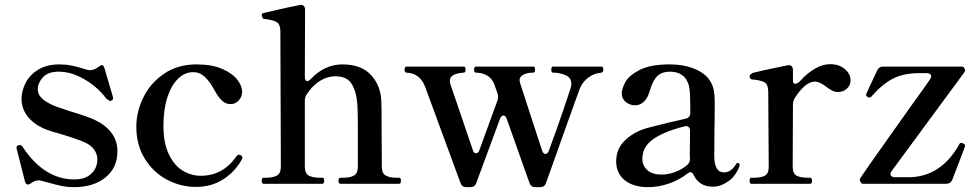

<svg xmlns="http://www.w3.org/2000/svg" viewBox="-20 -759 4033 793"><path d="M95 3Q86 3 83 -10L49 -144L48 -149Q48 -156 56 -159Q58 -160 62 -160Q69 -160 73 -153Q162 -18 287 -18Q332 -18 357 -41.5Q382 -65 382 -101Q382 -123 368.5 -141.5Q355 -160 330 -171Q299 -185 229 -206Q190 -216 161 -228Q117 -248 93 -279.5Q69 -311 69 -352Q69 -382 85 -415Q101 -448 136.5 -470.5Q172 -493 225 -493Q252 -493 274 -488.5Q296 -484 323 -476Q344 -469 350 -469Q370 -469 388 -484Q396 -490 401 -490Q407 -490 411 -479L446 -360Q447 -357 447 -353Q447 -347 439 -343Q437 -342 433 -342Q420 -350 415 -357Q379 -403 326 -433Q273 -463 223 -463Q178 -463 157 -439.5Q136 -416 136 -391Q136 -371 150 -356Q164 -341 195 -326Q212 -318 274 -298Q342 -278 373 -263Q417 -242 441 -209.5Q465 -177 465 -134Q465 -66 415.5 -26Q366 14 285 14Q259 14 234.5 9Q210 4 175 -6Q168 -8 156.5 -11Q145 -14 140 -14Q125 -14 109 -3Q102 3 95 3Z M543 -236Q543 -297 572 -356.5Q601 -416 657.5 -454.5Q714 -493 792 -493Q855 -493 897.5 -474.5Q940 -456 960 -430Q980 -404 980 -381Q980 -359 966 -344Q952 -329 933 -329Q911 -329 895.5 -344.5Q880 -360 865 -388Q846 -423 825.5 -442Q805 -461 778 -461Q743 -461 715 -433.5Q687 -406 671 -356Q655 -306 655 -240Q655 -168 677.5 -121.5Q700 -75 735 -54Q770 -33 809 -33Q901 -33 957 -114Q962 -120 967 -120Q970 -120 974 -118Q981 -114 981 -108Q981 -104 979 -101Q952 -51 903 -19Q854 13 789 13Q726 13 669.5 -17Q613 -47 578 -103.5Q543 -160 543 -236Z M1629 -25Q1636 -25 1636 -12Q1636 0 1629 0H1386Q1378 0 1378 -12Q1378 -25 1386 -25H1398Q1426 -25 1442 -34Q1458 -43 1458 -71V-241Q1458 -291 1456 -327Q1452 -381 1432.5 -412.5Q1413 -444 1365 -444Q1332 -444 1301.5 -425Q1271 -406 1247 -370Q1239 -358 1239 -344V-71Q1239 -43 1255 -34Q1271 -25 1300 -25H1311Q1316 -25 1317.5 -22Q1319 -19 1319 -12Q1319 0 1311 0H1068Q1061 0 1061 -12Q1061 -25 1068 -25H1079Q1108 -25 1124 -34Q1140 -43 1140 -71L1138 -628Q1138 -659 1122.5 -668Q1107 -677 1070 -681H1069Q1067 -681 1064 -687Q1061 -693 1061 -696Q1061 -703 1067 -705Q1088 -710 1132 -720Q1176 -730 1217 -738L1223 -739Q1231 -739 1235.5 -733.5Q1240 -728 1240 -719L1239 -442Q1239 -424 1249 -424Q1255 -424 1264 -433Q1321 -493 1394 -493Q1473 -493 1513 -448.5Q1553 -404 1555 -340Q1556 -321 1556 -261L1557 -71Q1557 -43 1573 -34Q1589 -25 1617 -25Z M2464 -484Q2472 -484 2472 -471Q2472 -464 2469 -461.5Q2466 -459 2459 -458Q2434 -456 2410.5 -439Q2387 -422 2375 -394Q2361 -357 2260 -73L2235 -3Q2229 14 2211 14H2191Q2173 14 2167 -3L2073 -268Q2068 -282 2059 -282Q2055 -282 2051 -278Q2047 -274 2045 -268L1947 -3Q1941 14 1923 14H1906Q1888 14 1882 -3L1735 -403Q1713 -457 1659 -459Q1651 -459 1651 -471Q1651 -484 1659 -484H1896Q1903 -484 1903 -471Q1903 -459 1895 -459Q1838 -455 1838 -426Q1838 -418 1841 -409L1933 -139Q1937 -126 1946 -126Q1956 -126 1960 -139L2035 -345Q2037 -350 2037 -359Q2037 -368 2035 -373L2020 -415Q2001 -457 1946 -459Q1938 -459 1938 -471Q1938 -484 1946 -484H2183Q2190 -484 2190 -471Q2190 -459 2182 -459Q2159 -459 2142.5 -451Q2126 -443 2126 -428Q2126 -422 2129 -413L2219 -137Q2224 -123 2233 -123Q2237 -123 2241 -127Q2245 -131 2247 -137Q2277 -218 2304.5 -298.5Q2332 -379 2337 -396Q2338 -400 2339 -404Q2340 -408 2340 -412Q2340 -439 2314.5 -449Q2289 -459 2264 -459Q2257 -459 2257 -471Q2257 -484 2264 -484Z M3035 -78 3034 -73Q3020 -33 2988.5 -10.5Q2957 12 2924 12Q2868 12 2845 -36Q2839 -48 2832 -48Q2827 -48 2819 -42Q2783 -14 2740.5 0Q2698 14 2657 14Q2596 14 2560.5 -14.5Q2525 -43 2525 -92Q2525 -131 2544.5 -159.5Q2564 -188 2603 -210Q2626 -223 2655.5 -231Q2685 -239 2743 -253Q2789 -263 2813 -269Q2831 -274 2831 -293V-318Q2831 -372 2827 -396.5Q2823 -421 2809 -438Q2788 -463 2746 -463Q2715 -463 2696 -446Q2677 -429 2664 -385Q2656 -355 2640 -339.5Q2624 -324 2603 -324Q2582 -324 2565 -337.5Q2548 -351 2548 -373Q2548 -392 2562.5 -419.5Q2577 -447 2621.5 -470Q2666 -493 2746 -493Q2801 -493 2842 -477.5Q2883 -462 2904 -437Q2921 -416 2926.5 -393Q2932 -370 2932 -336Q2932 -273 2931 -236L2930 -116Q2930 -47 2970 -47Q3000 -47 3020 -81Q3023 -86 3027 -86Q3030 -86 3032.5 -84Q3035 -82 3035 -78ZM2819 -78Q2830 -88 2830 -105Q2829 -110 2829 -121L2830 -218Q2830 -230 2823.5 -235Q2817 -240 2806 -237Q2718 -214 2675.5 -182.5Q2633 -151 2633 -103Q2633 -75 2653.5 -56.5Q2674 -38 2713 -38Q2739 -38 2767 -48Q2795 -58 2819 -78Z M3493 -427Q3493 -407 3478 -393Q3463 -379 3441 -379Q3428 -379 3417.5 -384.5Q3407 -390 3392 -401Q3365 -422 3346 -422Q3325 -422 3303.5 -403.5Q3282 -385 3262 -353Q3255 -340 3255 -327L3254 -70Q3254 -42 3270 -33.5Q3286 -25 3315 -25H3326Q3334 -25 3334 -12Q3334 0 3326 0H3083Q3076 0 3076 -12Q3076 -25 3083 -25H3095Q3124 -25 3139.5 -33.5Q3155 -42 3155 -70L3153 -379Q3153 -410 3137.5 -419Q3122 -428 3085 -431Q3076 -432 3076 -447Q3084 -457 3093 -459Q3113 -464 3138.5 -469.5Q3164 -475 3188 -480Q3215 -485 3232 -489L3238 -490Q3246 -490 3250.5 -484.5Q3255 -479 3255 -470V-427Q3255 -413 3264 -413Q3274 -413 3286 -426Q3314 -457 3346 -475.5Q3378 -494 3409 -494Q3445 -494 3469 -474Q3493 -454 3493 -427Z M3888 0H3543Q3540 0 3537.5 -3Q3535 -6 3533 -10Q3531 -14 3531 -16Q3531 -20 3535 -26Q3566 -72 3629 -160.5Q3692 -249 3742 -320Q3810 -414 3821 -431Q3826 -439 3826 -444Q3826 -450 3821 -453.5Q3816 -457 3808 -457H3778Q3712 -457 3667.5 -434Q3623 -411 3580 -361Q3576 -356 3572 -356Q3568 -356 3564 -358Q3557 -362 3557 -367L3558 -371Q3561 -380 3603 -468Q3610 -484 3627 -484H3953Q3957 -484 3959.5 -482Q3962 -480 3964 -475Q3966 -472 3966 -469Q3966 -465 3962 -459L3663 -53Q3658 -47 3658 -40Q3658 -34 3663 -30.5Q3668 -27 3676 -27H3731Q3866 -27 3942 -163Q3945 -169 3950 -169Q3960 -167 3963 -163Q3966 -162 3966 -158L3965 -152Q3956 -130 3923 -42Q3921 -38 3913 -16Q3906 0 3888 0Z"/></svg>

Font: Shippori Mincho B1 SemiBold
Style: Regular
Weight: 600
Designer: FONTDASU
Foundry: FONTDASU / Google Inc. / but / Adobe
Version: Version 3.110; ttfautohint (v1.8.3)